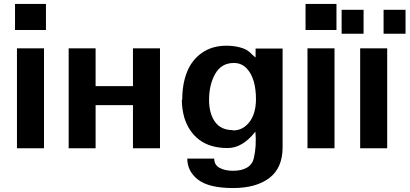

<svg xmlns="http://www.w3.org/2000/svg" viewBox="-20 -742 2050 961"><path d="M210 -591.8H55.2V-722.2H210ZM200.2 0H64.9V-500H200.2Z M780.8 0H645.5V-215.8H458.5V0H323.7V-500H458.5V-311H645.5V-500H780.8Z M890.1 -243.2 892.1 -242.2Q892.1 -321.3 916 -381.6Q939.9 -441.9 990.7 -477.5Q1041.5 -513.2 1113.3 -513.2Q1150.4 -513.2 1181.9 -504.6Q1213.4 -496.1 1229.5 -481Q1245.6 -464.8 1259.3 -454.1V-499H1394.5V-4.9Q1394.5 98.1 1328.4 148.7Q1262.2 199.2 1146.5 199.2Q1025.9 199.2 971.2 157.2Q917.5 115.7 917.5 51.8H1052.2Q1052.2 83.5 1079.1 98.1Q1106 112.8 1146.5 112.8Q1189.5 112.8 1216.3 96.9Q1243.2 81.1 1250.5 49.8Q1264.6 -9.8 1258.3 -83Q1193.4 -1 1120.1 -1Q1032.7 -1 978.5 -41.5Q924.3 -82 902.3 -153.8Q890.1 -197.3 890.1 -243.2ZM1145.5 -90.8 1144.5 -88.9Q1182.1 -88.9 1209.2 -111.3Q1236.3 -133.8 1248.8 -168.2Q1261.2 -202.6 1261.2 -244.1Q1261.2 -349.1 1216.3 -397.9Q1190.4 -426.8 1150.4 -426.8Q1087.9 -426.8 1057.1 -372.1Q1026.4 -317.9 1026.4 -242.2Q1026.4 -174.3 1055.9 -132.6Q1085.4 -90.8 1145.5 -90.8Z M1664.1 -591.8H1509.3V-722.2H1664.1ZM1654.3 0H1519V-500H1654.3Z M2009.8 -573.2H1899.9V-692.9H2009.8ZM1799.8 -573.2H1689.9V-692.9H1799.8ZM1918 0H1782.7V-500H1918Z"/></svg>

Font: Perun
Style: Bold
Weight: 700
Foundry: Copyright (c) Stefan Peev, Context Ltd, 2016
Version: Version 1.0000